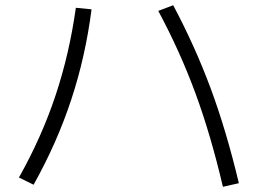

<svg xmlns="http://www.w3.org/2000/svg" viewBox="-20 -719 978 728"><path d="M580.1 -677.7 636.7 -699.2Q719.7 -543 778.8 -383.8Q837.9 -224.6 885.7 -24.4L825.2 -10.7Q779.3 -207 721.2 -365Q663.1 -522.9 580.1 -677.7ZM267.6 -689.5 327.1 -683.6Q304.2 -504.9 250.2 -341.3Q196.3 -177.7 107.4 -18.6L51.8 -45.9Q138.2 -199.7 190.7 -357.4Q243.2 -515.1 267.6 -689.5Z"/></svg>

Font: Pretendard JP Light
Style: Regular
Weight: 300
Designer: Base glyphs from Inter by Rasmus Andersson; Hangeul glyphs from Noto Sans CJK(Source Han Sans) by Jang Soo-young and Kan
Foundry: Kil Hyung-jin
Version: Version 1.309